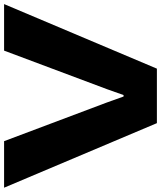

<svg xmlns="http://www.w3.org/2000/svg" viewBox="52 -822 769 916"><g transform="rotate(-90 436.0 -364.5)"><path d="M306 0 -2 -729H220L404 -240L433 -159H440L468 -238L652 -729H874L566 0Z"/></g></svg>

Font: Mona Sans Expanded ExtraBold
Style: Regular
Weight: 800
Width: 7
Designer: Deni Anggara
Foundry: GitHub
Version: Version 1.001; ttfautohint (v1.8.4.7-5d5b);gftools[0.9.33]